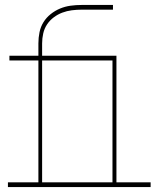

<svg xmlns="http://www.w3.org/2000/svg" viewBox="-20 -755 640 775"><path d="M434 -19V-511H150V-19ZM12 0V-19H135V-511H18V-530H135V-580Q135 -603 139.5 -625Q144 -647 155.5 -665.5Q167 -684 184.5 -698Q202 -712 222.5 -720.5Q243 -729 265 -732Q287 -735 310 -735H436V-716H310Q290 -716 270 -713.5Q250 -711 231.5 -704Q213 -697 197 -685Q181 -673 170 -656.5Q159 -640 154.5 -620Q150 -600 150 -580V-530H450V-19H588V0Z"/></svg>

Font: Iosevka Slab Thin Extended
Style: Regular
Weight: 100
Width: 7
Monospace: yes
Designer: Belleve Invis
Foundry: Belleve Invis
Version: Version 11.1.1; ttfautohint (v1.8.3)